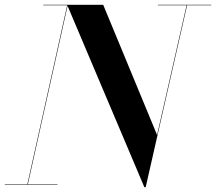

<svg xmlns="http://www.w3.org/2000/svg" viewBox="-56 -770 900 800"><path d="M-36 -2V0H183.5V-2H60L225.5 -745.5L545.5 10H551L723.5 -748H824V-750H602V-748H721.5L598.5 -207.5L374 -750H124V-748H224L58 -2Z"/></svg>

Font: Bodoni* 96pt Medium
Style: Italic
Weight: 500
Italic angle: -13°
Version: Version 2.3